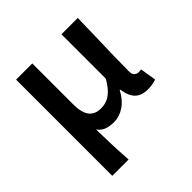

<svg xmlns="http://www.w3.org/2000/svg" viewBox="-182 -631 964 964"><g transform="rotate(-45 300.0 -149.5)"><path d="M74 192V-491H189V-202Q189 -142 210 -114.5Q231 -87 274 -87Q296 -87 316 -94.5Q336 -102 356 -121.5Q376 -141 396 -176V-491H512Q511 -429 509 -362.5Q507 -296 505.5 -233Q504 -170 504 -120Q504 -99 513.5 -90.5Q523 -82 536 -82Q540 -82 544 -82.5Q548 -83 554 -84L568 2Q558 6 543 9Q528 12 508 12Q464 12 440 -11Q416 -34 408 -86H405Q380 -39 345 -15.5Q310 8 270 8Q244 8 221 0.5Q198 -7 181 -30Q182 15 183 50.5Q184 86 185.5 119.5Q187 153 190 192Z"/></g></svg>

Font: Source Code Pro SemiBold
Style: Regular
Weight: 600
Monospace: yes
Designer: Paul D. Hunt, Teo Tuominen
Foundry: Adobe Systems Incorporated
Version: Version 1.018;hotconv 1.0.116;makeotfexe 2.5.65601